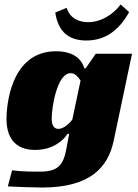

<svg xmlns="http://www.w3.org/2000/svg" viewBox="-20 -670 618 858"><path d="M363 -365H357C337 -429 275 -441 231 -441C24 -441 9 -190 9 -139C9 -59 44 0 137 0C221 0 266 -47 282 -72H289L277 -7C263 71 237 97 157 97C125 97 76 97 34 91L15 163C48 165 128 168 168 168C383 168 463 78 488 -41L570 -430H408ZM296 -343C316 -343 330 -325 340 -310L303 -135C295 -124 267 -94 241 -94C218 -94 211 -115 211 -141C211 -184 233 -343 296 -343ZM366 -489C441 -489 507 -525 557 -616L519 -650C484 -603 430 -571 374 -571C342 -571 294 -582 278 -635L227 -614C240 -527 288 -489 366 -489Z"/></svg>

Font: Racing Sans One
Style: Regular
Weight: 400
Designer: Pablo Impallari, Rodrigo Fuenzalida
Foundry: Pablo Impallari, Rodrigo Fuenzalida
Version: Version 1.001